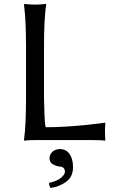

<svg xmlns="http://www.w3.org/2000/svg" viewBox="-20 -707 586 969"><path d="M202.1 -471.7V-212.4Q202.1 -205.6 202.9 -185.3Q203.6 -165 204.1 -140.9Q204.6 -116.7 206.1 -95.5Q207.5 -74.2 210.9 -64.9Q264.2 -64.9 317.1 -68.4Q370.1 -71.8 413.6 -76.2Q457 -80.6 483.4 -84.2Q509.8 -87.9 509.8 -87.9L511.7 -84Q509.8 -66.9 509.8 -46.4Q509.8 -39.6 510.3 -25.6Q510.7 -11.7 511.7 0L509.8 2.9Q497.6 1 480.5 0.5Q463.4 0 446.3 0H156.7Q130.4 0 116.2 1.5Q102.1 2.9 102.1 2.9L101.1 0Q106.9 -43.5 109.1 -98.1Q111.3 -152.8 111.3 -212.4V-471.7Q111.3 -531.2 109.1 -584.7Q106.9 -638.2 101.1 -683.6L103 -687Q112.3 -686 129.9 -684.8Q147.5 -683.6 156.7 -683.6Q166.5 -683.6 184.3 -684.8Q202.1 -686 212.4 -687L213.4 -683.6Q206.5 -641.1 204.3 -586.2Q202.1 -531.2 202.1 -471.7ZM283.2 45.4Q313.5 45.4 331.1 70.3Q348.6 95.2 348.6 136.7Q348.6 184.1 315.4 209.2Q282.2 234.4 236.3 241.7Q227.5 233.4 227.5 216.3Q267.1 207.5 287.4 190.7Q307.6 173.8 307.6 160.2Q307.6 144.5 298.6 138.9Q289.6 133.3 274.4 132.3Q260.7 130.4 245.4 121.3Q230 112.3 230 91.3Q230 71.8 244.9 58.6Q259.8 45.4 283.2 45.4Z"/></svg>

Font: Kurinto Seri
Style: Regular
Weight: 400
Designer: Kurinto was developed by Clint Goss from a range of fonts that are compatible with the SIL Open Font License Version 1.1
Foundry: Clinton F. Goss
Version: Version 2.196; July 25, 2020